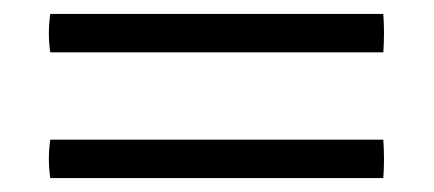

<svg xmlns="http://www.w3.org/2000/svg" viewBox="-20 -376 621 275"><path d="M52 -356H529Q531 -328 529 -301H52Q48 -328 52 -356ZM52 -176H529Q531 -148 529 -121H52Q48 -148 52 -176Z"/></svg>

Font: Castoro
Style: Regular
Weight: 400
Designer: John Hudson
Foundry: Tiro Typeworks Ltd.
Version: Version 2.04